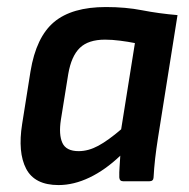

<svg xmlns="http://www.w3.org/2000/svg" viewBox="-20 -523 545 554"><path d="M148.9 11Q80 11 55.4 -36.2Q30.9 -83.3 43.9 -165.3L68 -317Q84.3 -416.1 135.9 -459.4Q187.6 -502.7 285.6 -502.7Q342.8 -502.7 390.5 -493.3Q438.1 -484 492.2 -479.4L435.8 -124.6Q430.8 -92.9 427.6 -65Q424.5 -37.1 423.1 -11.1Q422.7 0 411 0H335.3Q324.9 0 324.2 -11.1Q323.8 -25.4 325 -41.6Q326.1 -57.9 327.1 -73.8Q283.9 -32.6 238.4 -10.8Q192.9 11 148.9 11ZM207 -86.9Q235 -86.9 263.5 -102.3Q292.1 -117.7 329.6 -149.9L369.3 -398.7Q349.3 -402.7 326.5 -405.6Q303.7 -408.6 283.1 -408.6Q234.9 -408.6 210.4 -384.9Q185.8 -361.2 176.9 -309.2L155.7 -177.5Q149.1 -134.5 160 -110.7Q170.9 -86.9 207 -86.9Z"/></svg>

Font: Sofia Sans Semi Condensed
Style: Italic
Weight: 400
Italic angle: -9°
Designer: Botio Nikoltchev, Ani Petrova
Foundry: lettersoup
Version: Version 4.101